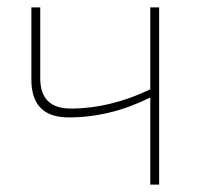

<svg xmlns="http://www.w3.org/2000/svg" viewBox="-20 -500 545 520"><path d="M411 -480V0H387V-236Q279 -182 166 -182Q65 -182 65 -284V-480H89V-288Q89 -206 172 -206Q278 -206 387 -258V-480Z"/></svg>

Font: Exo 2.0 Thin
Style: Regular
Weight: 250
Designer: Natanael Gama
Version: Version 1.001;PS 001.001;hotconv 1.0.70;makeotf.lib2.5.58329